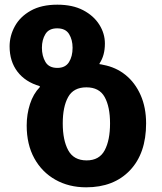

<svg xmlns="http://www.w3.org/2000/svg" viewBox="-20 -790 691 820"><path d="M348 10Q274 10 216.5 -22.5Q159 -55 126.5 -114Q94 -173 94 -254Q94 -302 108 -345.5Q122 -389 150 -418V-422Q88 -440 54.5 -484Q21 -528 21 -592Q21 -637 43.5 -678Q66 -719 111.5 -744.5Q157 -770 225 -770Q290 -770 335 -746.5Q380 -723 404 -685Q428 -647 428 -604Q428 -553 405 -519V-516Q414 -515 421 -513Q475 -503 516 -470Q557 -437 580.5 -384Q604 -331 604 -263Q604 -135 535 -62.5Q466 10 348 10ZM225 -500Q259 -500 274.5 -524.5Q290 -549 290 -586Q290 -620 275 -644.5Q260 -669 224 -669Q189 -669 174 -644.5Q159 -620 159 -586Q159 -551 174 -525.5Q189 -500 225 -500ZM350 -105Q404 -105 427 -148Q450 -191 450 -263Q450 -334 427 -375.5Q404 -417 349 -417Q294 -417 271 -375.5Q248 -334 248 -263Q248 -191 271.5 -148Q295 -105 350 -105Z"/></svg>

Font: Noto Sans Georgian Bold
Style: Regular
Weight: 700
Designer: Monotype Design Team, Akaki Razmadze
Foundry: Google LLC
Version: Version 2.005; ttfautohint (v1.8.4.7-5d5b)